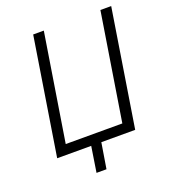

<svg xmlns="http://www.w3.org/2000/svg" viewBox="-152 -819 974 1087"><g transform="rotate(-20 334.5 -275.5)"><path d="M242 154 266 0H61L173 -705H237L134 -59H475L578 -705H643L531 0H327L302 154Z"/></g></svg>

Font: Nunito Sans 7pt Condensed Light
Style: Italic
Weight: 300
Width: 3
Italic angle: -9°
Designer: Vernon Adams
Foundry: Vernon Adams
Version: Version 3.101;gftools[0.9.27]